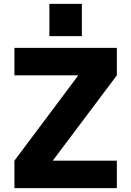

<svg xmlns="http://www.w3.org/2000/svg" viewBox="-20 -979 683 999"><path d="M55 0V-143L386 -585V-587H55V-730H588V-587L256 -145V-143H588V0ZM237 -791V-959H406V-791Z"/></svg>

Font: M PLUS 1 ExtraBold
Style: Regular
Weight: 800
Designer: Coji Morishita
Foundry: UNDERFOREST DESIGN
Version: Version 1.001